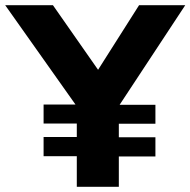

<svg xmlns="http://www.w3.org/2000/svg" viewBox="-25 -720 734 740"><path d="M143 -118V-192H271V-244H143V-317H266L-5 -700H179L353 -451L511 -700H689L436 -316H574V-243H433V-191H574V-117H433V0H271V-118Z"/></svg>

Font: Readex Pro bold
Style: Bold
Weight: 700
Designer: Bonnie Shaver-Troup, Thomas Jockin
Foundry: Lexend
Version: Version 1.200; ttfautohint (v1.8.3)